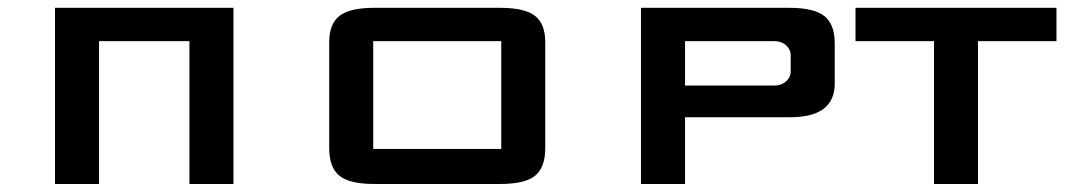

<svg xmlns="http://www.w3.org/2000/svg" viewBox="-20 -459 2668 479"><path d="M117.2 -439.5H562.5V0H452.6V-356.4H227.1V0H117.2Z M1340.3 -89.8Q1340.3 -41.5 1315.2 -20.8Q1290 0 1227.5 0H914.1Q851.6 0 826.4 -20.8Q801.3 -41.5 801.3 -89.8V-353.5Q801.3 -399.4 826.9 -419.4Q852.5 -439.5 914.1 -439.5H1227.5Q1289.1 -439.5 1314.7 -419.4Q1340.3 -399.4 1340.3 -353.5ZM1230.5 -356.4H911.1V-87.4H1230.5Z M1689 -166.5V0H1579.1V-439.5H1949.2Q2011.2 -439.5 2036.9 -418.7Q2062.5 -397.9 2062.5 -351.1V-250.5Q2062.5 -166.5 1951.2 -166.5ZM1689 -356.4V-245.6H1912.6Q1929.2 -245.6 1940.9 -255.9Q1952.6 -266.1 1952.6 -281.2V-320.8Q1952.6 -335.9 1940.9 -346.2Q1929.2 -356.4 1912.6 -356.4Z M2419.9 0H2310.1V-356.4H2114.3V-439.5H2615.7V-356.4H2419.9Z"/></svg>

Font: Squarish Sans CT
Style: RegularSC
Weight: 400
Version: Version 0.9